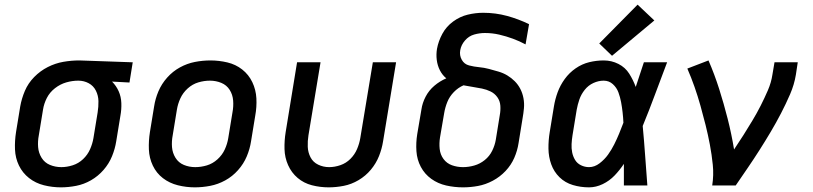

<svg xmlns="http://www.w3.org/2000/svg" viewBox="-20 -798 3496 826"><path d="M242 8Q274 8 307.5 1.5Q341 -5 371.5 -22.5Q402 -40 425.5 -67Q449 -94 462 -126Q475 -158 480 -190L498 -300Q503 -327 502 -354.5Q501 -382 490.5 -405.5Q480 -429 462 -447L537 -443L551 -530L322 -538H321Q287 -538 252.5 -532Q218 -526 185.5 -509.5Q153 -493 127 -466.5Q101 -440 87 -407Q73 -374 67 -340L49 -230Q43 -192 44.5 -155Q46 -118 61.5 -86Q77 -54 105 -32Q133 -10 169 -1Q205 8 242 8ZM244 -79Q218 -79 195 -88.5Q172 -98 159 -119Q146 -140 144 -165Q142 -190 147 -216L165 -326Q169 -352 181.5 -376.5Q194 -401 216.5 -418.5Q239 -436 265 -443.5Q291 -451 317 -451Q341 -451 361.5 -440Q382 -429 392.5 -408Q403 -387 403.5 -363Q404 -339 400 -314L382 -204Q378 -180 367.5 -156Q357 -132 337.5 -113.5Q318 -95 293 -87Q268 -79 244 -79Z M818 8Q851 8 884.5 1.5Q918 -5 949 -22Q980 -39 1004 -66Q1028 -93 1041.5 -125Q1055 -157 1060 -190L1078 -300Q1085 -338 1083 -375Q1081 -412 1065.5 -444.5Q1050 -477 1022 -499Q994 -521 958 -529.5Q922 -538 885 -538Q852 -538 818.5 -531.5Q785 -525 754 -508Q723 -491 699 -464Q675 -437 661.5 -405Q648 -373 643 -340L625 -230Q619 -192 620.5 -155Q622 -118 637.5 -85.5Q653 -53 681 -31.5Q709 -10 745 -1Q781 8 818 8ZM820 -79Q794 -79 771 -88.5Q748 -98 735 -119Q722 -140 720 -165Q718 -190 723 -216L741 -326Q745 -351 756 -375Q767 -399 787.5 -417.5Q808 -436 833 -443.5Q858 -451 883 -451Q909 -451 932 -441.5Q955 -432 968 -411.5Q981 -391 983 -365.5Q985 -340 980 -314L962 -204Q958 -179 947 -155Q936 -131 915.5 -112.5Q895 -94 870 -86.5Q845 -79 820 -79Z M1394 8Q1426 8 1459 1.5Q1492 -5 1522.5 -23Q1553 -41 1575.5 -68Q1598 -95 1610.5 -126.5Q1623 -158 1628 -190L1684 -530H1584L1530 -204Q1526 -180 1516 -156.5Q1506 -133 1487.5 -114.5Q1469 -96 1444.5 -87.5Q1420 -79 1396 -79Q1371 -79 1349 -89.5Q1327 -100 1316 -121Q1305 -142 1304 -166.5Q1303 -191 1307 -216L1359 -530H1258L1209 -230Q1203 -193 1204 -156.5Q1205 -120 1219.5 -87.5Q1234 -55 1260.5 -32.5Q1287 -10 1322 -1Q1357 8 1394 8Z M1972 8Q2004 8 2036.5 2Q2069 -4 2100 -20.5Q2131 -37 2155 -62.5Q2179 -88 2192.5 -119Q2206 -150 2211 -183L2228 -288Q2232 -310 2234 -332Q2236 -354 2232 -375.5Q2228 -397 2218.5 -415.5Q2209 -434 2194.5 -448.5Q2180 -463 2162.5 -473.5Q2145 -484 2124.5 -490Q2104 -496 2083.5 -501.5Q2063 -507 2041 -509Q2019 -511 1998 -516.5Q1977 -522 1966.5 -541Q1956 -560 1960 -582Q1964 -605 1980.5 -624Q1997 -643 2020 -649.5Q2043 -656 2066 -656Q2098 -656 2128 -649Q2158 -642 2186.5 -631.5Q2215 -621 2241 -607L2256 -694Q2211 -716 2161.5 -729.5Q2112 -743 2059 -743Q2026 -743 1992.5 -735Q1959 -727 1929.5 -705.5Q1900 -684 1883 -652.5Q1866 -621 1860 -588Q1856 -564 1859 -540Q1862 -516 1872.5 -495.5Q1883 -475 1900 -461Q1872 -449 1848.5 -429Q1825 -409 1811 -382Q1797 -355 1793 -327L1775 -221Q1769 -184 1771.5 -147.5Q1774 -111 1790.5 -80Q1807 -49 1835.5 -28.5Q1864 -8 1899.5 0Q1935 8 1972 8ZM1972 -79Q1947 -79 1924.5 -87Q1902 -95 1888 -114Q1874 -133 1871.5 -157.5Q1869 -182 1873 -207L1891 -312Q1895 -336 1904.5 -359.5Q1914 -383 1932.5 -402Q1951 -421 1974 -431Q1994 -427 2014 -424Q2034 -421 2053.5 -417Q2073 -413 2090.5 -404.5Q2108 -396 2119.5 -380Q2131 -364 2132.5 -343.5Q2134 -323 2130 -302L2113 -197Q2109 -173 2097.5 -149.5Q2086 -126 2065.5 -109.5Q2045 -93 2020.5 -86Q1996 -79 1972 -79Z M2514 8Q2544 8 2573 -6Q2602 -20 2624 -43Q2646 -66 2664 -93Q2664 -47 2664 0H2765Q2760 -64 2755.5 -128Q2751 -192 2745 -256Q2773 -324 2798.5 -393Q2824 -462 2850 -530H2750Q2732 -477 2715 -424Q2704 -454 2687 -481Q2670 -508 2640.5 -523Q2611 -538 2577 -538Q2546 -538 2515 -530.5Q2484 -523 2456.5 -504Q2429 -485 2409.5 -458Q2390 -431 2379 -401Q2368 -371 2363 -340L2345 -230Q2339 -194 2339.5 -158.5Q2340 -123 2351.5 -91Q2363 -59 2387 -35.5Q2411 -12 2444.5 -2Q2478 8 2514 8ZM2514 -79Q2496 -79 2479.5 -87Q2463 -95 2454 -110Q2445 -125 2441.5 -142.5Q2438 -160 2439 -178.5Q2440 -197 2443 -216L2461 -326Q2465 -348 2472.5 -370Q2480 -392 2495.5 -411.5Q2511 -431 2533 -441Q2555 -451 2577 -451Q2600 -451 2616.5 -436Q2633 -421 2640.5 -400.5Q2648 -380 2652 -358.5Q2656 -337 2658.5 -314.5Q2661 -292 2662 -270Q2653 -246 2643.5 -223Q2634 -200 2622.5 -177Q2611 -154 2596 -133Q2581 -112 2559.5 -95.5Q2538 -79 2514 -79ZM2613 -558 2795 -710 2723 -778 2558 -611Z M3044 0H3145Q3171 -38 3197 -76Q3223 -114 3247.5 -152.5Q3272 -191 3295.5 -230.5Q3319 -270 3340 -310.5Q3361 -351 3379 -392.5Q3397 -434 3404 -477L3412 -530H3312L3303 -477Q3298 -443 3283.5 -409.5Q3269 -376 3252.5 -343.5Q3236 -311 3217 -279.5Q3198 -248 3178.5 -217Q3159 -186 3138 -155Q3127 -222 3110.5 -287Q3094 -352 3074 -415Q3054 -478 3028 -538L2937 -503Q2954 -464 2968 -424Q2982 -384 2993.5 -343Q3005 -302 3015.5 -260Q3026 -218 3034 -175.5Q3042 -133 3046.5 -89Q3051 -45 3044 0Z"/></svg>

Font: Iosevka Sparkle Medium Oblique
Style: Regular
Weight: 500
Italic angle: -9°
Designer: Belleve Invis
Foundry: Belleve Invis
Version: Version 4.5.0; ttfautohint (v1.8.3)